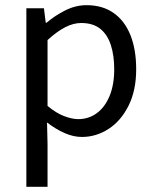

<svg xmlns="http://www.w3.org/2000/svg" viewBox="-20 -518 595 743"><path d="M82 205V-486H150L157 -430H160Q193 -458 233 -478Q273 -498 315 -498Q377 -498 420 -467.5Q463 -437 485 -381.5Q507 -326 507 -250Q507 -168 477.5 -109Q448 -50 400 -19Q352 12 297 12Q264 12 230 -3Q196 -18 162 -44L164 41V205ZM283 -57Q323 -57 354.5 -80Q386 -103 404 -146.5Q422 -190 422 -250Q422 -303 409 -343.5Q396 -384 368 -406.5Q340 -429 294 -429Q264 -429 232 -412.5Q200 -396 164 -363V-108Q198 -80 228.5 -68.5Q259 -57 283 -57Z"/></svg>

Font: Source Sans 3 ExtraLight
Style: Regular
Weight: 400
Version: Version 3.052;hotconv 1.1.0;makeotfexe 2.6.0